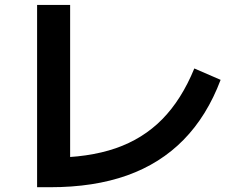

<svg xmlns="http://www.w3.org/2000/svg" viewBox="-20 -761 978 795"><path d="M133.6 -740.7H270.4V-14.9L191.1 -108.1Q345.7 -108.1 458.7 -147Q571.6 -185.9 651.6 -267.1Q731.6 -348.3 784.6 -477.6L893.5 -430.4Q837.1 -281 740.3 -182.3Q643.6 -83.6 506.2 -34.7Q368.8 14.2 187.9 14.2H133.6Z"/></svg>

Font: Pretendard JP Variable
Style: Regular
Weight: 400
Designer: Base glyphs from Inter by Rasmus Andersson; Hangul glyphs from Noto Sans CJK(Source Han Sans) by Jang Soo-young and Kang
Foundry: Kil Hyung-jin
Version: Version 1.307;Glyphs 3.2 (3192)